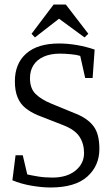

<svg xmlns="http://www.w3.org/2000/svg" viewBox="-20 -820 492 852"><path d="M204 12Q166 12 119.5 4Q73 -4 35 -20L49 -131H81L101 -46Q118 -42 148 -37Q178 -32 212 -32Q277 -32 315 -63Q353 -94 353 -141Q353 -182 333 -213Q313 -244 262 -264L147 -309Q116 -322 93 -340.5Q70 -359 58 -388Q46 -417 46 -459Q46 -538 96.5 -582.5Q147 -627 242 -627Q281 -627 321.5 -620Q362 -613 400 -600L391 -474H358L336 -572Q321 -577 293.5 -579.5Q266 -582 246 -582Q205 -582 175 -569Q145 -556 129 -531.5Q113 -507 113 -473Q113 -428 137.5 -403.5Q162 -379 208 -360L320 -314Q369 -294 395 -260Q421 -226 421 -159Q421 -84 367 -36Q313 12 204 12ZM135 -654 120 -670 218 -800H272L372 -670L355 -654L242 -737Z"/></svg>

Font: Manuale Light
Style: Regular
Weight: 300
Designer: Eduardo Tunni / Pablo Cosgaya
Foundry: Eduardo Tunni / Pablo Cosgaya
Version: Version 1.002